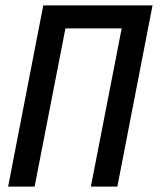

<svg xmlns="http://www.w3.org/2000/svg" viewBox="-20 -690 590 710"><path d="M10 0 140 -670H544L414 0H316L430 -585H222L108 0Z"/></svg>

Font: Lode Dark
Style: Bold Italic
Weight: 700
Italic angle: -11°
Monospace: yes
Designer: Belleve Invis
Foundry: Belleve Invis
Version: Version 29.2.0; ttfautohint (v1.8.3)